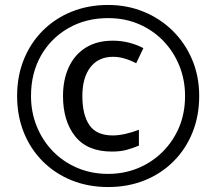

<svg xmlns="http://www.w3.org/2000/svg" viewBox="-20 -744 872 774"><path d="M416 10Q336 10 269 -17Q202 -44 152.5 -93.5Q103 -143 76 -210Q49 -277 49 -357Q49 -437 76 -504Q103 -571 152.5 -620.5Q202 -670 269 -697Q336 -724 416 -724Q492 -724 558.5 -697Q625 -670 675.5 -620.5Q726 -571 754.5 -504Q783 -437 783 -357Q783 -277 756 -210Q729 -143 679.5 -93.5Q630 -44 563 -17Q496 10 416 10ZM416 -43Q480 -43 536 -66Q592 -89 635 -131.5Q678 -174 702 -231Q726 -288 726 -357Q726 -422 703 -479Q680 -536 638.5 -579Q597 -622 540.5 -646.5Q484 -671 416 -671Q326 -671 255.5 -630.5Q185 -590 145 -519.5Q105 -449 105 -357Q105 -292 128 -235Q151 -178 192.5 -135Q234 -92 291 -67.5Q348 -43 416 -43ZM431 -133Q332 -133 283 -194.5Q234 -256 234 -357Q234 -422 257 -472.5Q280 -523 325 -551.5Q370 -580 435 -580Q500 -580 558 -550L529 -489Q479 -515 436 -515Q377 -515 344.5 -473Q312 -431 312 -357Q312 -281 340.5 -239.5Q369 -198 435 -198Q458 -198 486.5 -204.5Q515 -211 540 -221V-157Q516 -147 491 -140Q466 -133 431 -133Z"/></svg>

Font: Noto Sans Gothic
Style: Regular
Weight: 400
Designer: Monotype Design Team
Foundry: Monotype Imaging Inc.
Version: Version 2.001; ttfautohint (v1.8.4.7-5d5b)